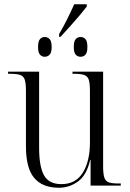

<svg xmlns="http://www.w3.org/2000/svg" viewBox="-20 -873 610 903"><path d="M258 -713Q277 -745 296.5 -784Q316 -823 329 -853H388V-842Q375 -825 354 -800Q333 -775 309 -748.5Q285 -722 265 -700H258ZM190 -606Q177 -606 168 -616Q159 -626 159 -652Q159 -679 168 -689Q177 -699 190 -699Q204 -699 213.5 -689Q223 -679 223 -652Q223 -626 213.5 -616Q204 -606 190 -606ZM359 -606Q345 -606 336 -616Q327 -626 327 -652Q327 -679 336 -689Q345 -699 359 -699Q373 -699 382 -689Q391 -679 391 -652Q391 -626 382 -616Q373 -606 359 -606ZM257 10Q180 10 141 -36Q102 -82 102 -185V-447Q102 -481 96.5 -498Q91 -515 75 -520.5Q59 -526 27 -526H18V-536H164V-177Q164 -90 187 -48.5Q210 -7 269 -7Q336 -7 369.5 -61Q403 -115 403 -203V-443Q403 -479 398 -496.5Q393 -514 377 -520Q361 -526 329 -526H321V-536H465V-90Q465 -56 470.5 -38.5Q476 -21 491.5 -15.5Q507 -10 537 -10H548V0H406V-121H404Q388 -50 347.5 -20Q307 10 257 10Z"/></svg>

Font: Noto Serif Display SemiCondensed Light
Style: Regular
Weight: 300
Width: 4
Designer: Monotype Design Team
Foundry: Monotype Imaging Inc.
Version: Version 2.009